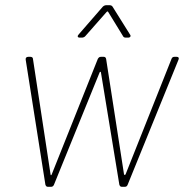

<svg xmlns="http://www.w3.org/2000/svg" viewBox="-20 -720 709 740"><path d="M287 -575H296C300 -575 306 -577 309 -581L391 -674C394 -677 396 -676 397 -674L454 -581C456 -576 461 -575 465 -575H474C482 -575 486 -581 481 -587L414 -694C412 -698 407 -700 402 -700H390C385 -700 380 -698 376 -694L283 -587C277 -581 279 -575 287 -575ZM165 0H177C182 0 186 -3 188 -8L364 -441C365 -444 369 -444 369 -441L440 -8C442 -3 444 0 450 0H461C467 0 470 -3 472 -8L668 -490C671 -497 668 -501 661 -501H652C646 -501 643 -498 641 -493L464 -48C462 -45 459 -45 458 -48L389 -493C388 -498 385 -501 380 -501H369C363 -501 360 -498 357 -493L179 -47C178 -44 175 -44 175 -47L107 -493C107 -498 103 -501 97 -501H89C82 -501 78 -497 79 -490L155 -8C157 -3 159 0 165 0Z"/></svg>

Font: Barlow Thin
Style: Italic
Weight: 250
Italic angle: -7°
Designer: Jeremy Tribby
Foundry: Tribby Type
Version: Version 1.422;hotconv 1.0.109;makeotfexe 2.5.65596